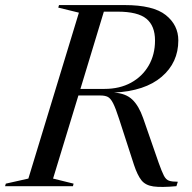

<svg xmlns="http://www.w3.org/2000/svg" viewBox="-59 -735 758 758"><path d="M150.5 -30 231.5 -10 229 0H-39L-36 -10L53 -30L252.5 -685L171 -705L174 -715H433Q546 -715 595.5 -675.5Q645 -636 645 -575.5Q645 -488 579.2 -431.8Q513.5 -375.5 391 -369.5Q437.5 -366.5 463.2 -342Q489 -317.5 506 -269L567.5 -92Q580 -57 588.2 -41.2Q596.5 -25.5 608.5 -21.5Q620.5 -17.5 643 -17.5L637.5 0Q577.5 5.5 546.2 1Q515 -3.5 499.2 -23.5Q483.5 -43.5 470 -84L411 -266Q397.5 -308 387.5 -327.5Q377.5 -347 366.5 -352.5Q355.5 -358 337.5 -358H250.5ZM353.5 -384Q413.5 -384 458.2 -408.5Q503 -433 528 -476.2Q553 -519.5 553 -575Q553 -633 519 -661Q485 -689 405 -689H351L258.5 -384Z"/></svg>

Font: Newsreader 72pt
Style: Italic
Weight: 400
Italic angle: -17°
Designer: Hugues Gentile
Foundry: Production Type
Version: Version 1.003; ttfautohint (v1.8.3)